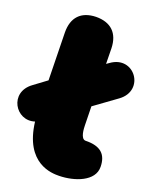

<svg xmlns="http://www.w3.org/2000/svg" viewBox="-80 -745 635 814"><g transform="rotate(10 237.5 -338.0)"><path d="M397 -61C406 -116 382 -149 315 -159C292 -163 299 -210 301 -223L314 -307L425 -361C527 -411 459 -551 357 -501L344 -495L355 -564C365 -631 334 -673 268 -684C202 -694 160 -663 149 -596L116 -384L52 -352C-40 -307 6 -190 90 -202C80 -19 199 2 230 7C299 18 387 3 397 -61Z"/></g></svg>

Font: SN Pro Black
Style: Italic
Weight: 900
Italic angle: -9°
Designer: Tobias Whetton
Foundry: Supernotes
Version: Version 1.001;Glyphs 3.2 (3249)